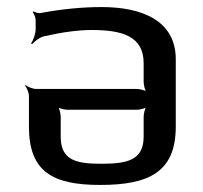

<svg xmlns="http://www.w3.org/2000/svg" viewBox="-20 -514 575 544"><path d="M264 10C401 10 478 -26 478 -155V-346C478 -456 382 -494 268 -494C211 -494 153 -488 95 -477C89 -476 79 -479 75 -482L73 -479C76 -476 81 -464 81 -458V-431C81 -418 74 -399 68 -391L71 -389C77 -396 92 -408 104 -411C157 -423 202 -429 240 -429C325 -429 387 -412 387 -335V-282C387 -273 391 -256 396 -251L398 -253C393 -258 376 -262 367 -262H82C73 -262 58 -268 53 -273L51 -271C56 -266 62 -251 62 -242V-155C62 -26 131 10 264 10ZM266 -50C194 -50 152 -61 152 -127V-183C152 -192 148 -209 143 -214L141 -212C146 -207 163 -203 172 -203H367C376 -203 393 -207 398 -212L396 -214C391 -209 387 -192 387 -183V-127C387 -59 339 -50 266 -50Z"/></svg>

Font: Gamestation Storm
Style: Regular
Weight: 400
Designer: Jonas Hecksher
Foundry: Jonas Hecksher, Playtypeª, e-types AS
Version: Version 1.003